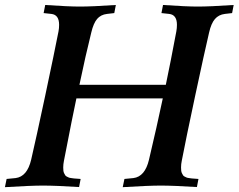

<svg xmlns="http://www.w3.org/2000/svg" viewBox="-35 -754 963 775"><path d="M460.4 1.5 467.3 -31.7 503.4 -35.2Q550.3 -41 566.4 -109.4Q598.1 -243.2 622.1 -356.9H273.4Q263.2 -308.6 253.7 -261.2Q244.1 -213.9 235.6 -168.7Q227.1 -123.5 223.1 -105Q220.2 -90.8 220.2 -78.1Q220.2 -70.3 220.9 -64.5Q221.7 -58.6 224.1 -54.2Q226.6 -49.8 228.3 -46.6Q230 -43.5 235.1 -41Q240.2 -38.6 242.7 -37.4Q245.1 -36.1 252.9 -35.2Q260.7 -34.2 263.7 -33.7Q266.6 -33.2 276.9 -32.7Q287.1 -32.2 290.5 -31.7L284.2 1Q189.5 -4.9 137.7 -4.9Q89.4 -4.9 -15.1 1.5L-8.3 -31.7L27.8 -35.2Q74.7 -41 90.8 -109.4Q109.4 -189 147.5 -367.9Q185.5 -546.9 201.2 -627.4Q203.6 -640.6 203.6 -653.8Q203.6 -694.3 172.4 -697.8L141.1 -701.2L147.5 -733.9Q241.7 -727.5 287.1 -727.5Q337.4 -727.5 432.6 -733.9L426.3 -701.2L397 -697.8Q371.6 -694.8 356.9 -677.5Q342.3 -660.2 333.5 -623Q311 -533.2 285.6 -411.6H634.3Q653.3 -502 676.8 -627.4Q679.2 -640.6 679.2 -653.8Q679.2 -694.3 647.9 -697.8L616.7 -701.2L623 -733.9Q717.3 -727.5 762.7 -727.5Q813 -727.5 908.2 -733.9L901.9 -701.2L872.6 -697.8Q847.7 -694.8 832.5 -677.2Q817.4 -659.7 809.1 -623Q791 -546.4 752.9 -367.9Q714.8 -189.5 698.7 -105Q695.8 -91.3 695.8 -78.1Q695.8 -70.3 696.5 -64.5Q697.3 -58.6 699.7 -54.2Q702.1 -49.8 703.9 -46.6Q705.6 -43.5 710.7 -41Q715.8 -38.6 718.3 -37.4Q720.7 -36.1 728.5 -35.2Q736.3 -34.2 739.3 -33.7Q742.2 -33.2 752.4 -32.7Q762.7 -32.2 766.1 -31.7L759.8 1Q665 -4.9 613.3 -4.9Q564.9 -4.9 460.4 1.5Z"/></svg>

Font: Flanker
Style: Bold Italic
Weight: 700
Italic angle: -12°
Designer: Flanker
Version: Version 2.000